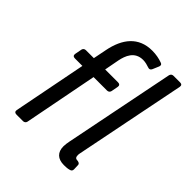

<svg xmlns="http://www.w3.org/2000/svg" viewBox="-196 -807 937 937"><g transform="rotate(45 272.5 -339.0)"><path d="M227.5 -539.1C235.4 -577.1 252.9 -626 311.5 -626C327.1 -626 342.8 -621.1 354.5 -617.2C364.3 -613.3 371.1 -617.2 375 -626L388.7 -658.2C392.6 -667 390.6 -674.8 379.9 -677.7C360.4 -684.6 337.9 -689.5 310.5 -689.5C216.8 -689.5 167 -626 148.4 -530.3L134.8 -461.9H80.1C71.3 -461.9 64.5 -457 62.5 -448.2L55.7 -412.1C53.7 -401.4 59.6 -395.5 70.3 -395.5H122.1L47.9 -16.6C45.9 -5.9 51.8 0 62.5 0H107.4C116.2 0 123 -4.9 125 -13.7L199.2 -395.5H292C300.8 -395.5 307.6 -400.4 309.6 -409.2L316.4 -445.3C318.4 -456.1 312.5 -461.9 301.8 -461.9H212.9ZM430.7 -51.8C419.9 -51.8 414.1 -57.6 414.1 -71.3C414.1 -75.2 414.1 -81.1 416 -87.9L530.3 -659.2C532.2 -669.9 527.3 -675.8 516.6 -675.8H470.7C461.9 -675.8 455.1 -670.9 453.1 -662.1L338.9 -91.8C335.9 -76.2 334 -63.5 334 -52.7C334 -11.7 357.4 10.7 400.4 10.7C415 10.7 426.8 9.8 436.5 6.8C446.3 4.9 450.2 -1 450.2 -9.8L449.2 -38.1C449.2 -49.8 434.6 -51.8 431.6 -51.8C431.6 -51.8 430.7 -51.8 430.7 -51.8Z"/></g></svg>

Font: Ed Sans Neue
Style: Italic
Weight: 400
Italic angle: -11°
Designer: Stephen Hutchings
Version: Version 1.004;PS 001.004;hotconv 1.0.88;makeotf.lib2.5.64775